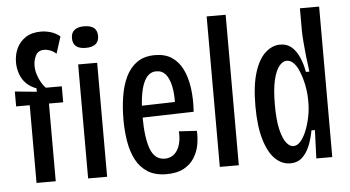

<svg xmlns="http://www.w3.org/2000/svg" viewBox="-50 -787 1614 886"><g transform="rotate(-5 757.0 -344.5)"><path d="M86 0V-360H23V-429L124 -419V-435Q96 -445 77 -464Q58 -483 49 -509Q40 -535 40 -562Q40 -598 54 -627.5Q68 -657 96 -675.5Q124 -694 167 -694Q188 -694 211 -687.5Q234 -681 255 -664L230 -586Q215 -599 200.5 -604Q186 -609 175 -609Q147 -609 135.5 -587.5Q124 -566 124 -540Q124 -518 130.5 -498Q137 -478 146.5 -461.5Q156 -445 167 -434H241V-360H175V0Z M325 0V-528H413V0ZM367 -601Q337 -601 322 -613.5Q307 -626 307 -651Q307 -676 322.5 -688.5Q338 -701 367 -701Q398 -701 413 -688.5Q428 -676 428 -651Q428 -626 412.5 -613.5Q397 -601 367 -601Z M688 12Q635 12 600.5 -10Q566 -32 546.5 -69.5Q527 -107 519 -155Q511 -203 511 -256Q511 -311 519 -362Q527 -413 546 -453Q565 -493 598 -516.5Q631 -540 682 -540Q728 -540 759 -519.5Q790 -499 808.5 -462Q827 -425 834 -374.5Q841 -324 837 -264L576 -257V-312L774 -317L754 -294Q757 -350 749 -388Q741 -426 724.5 -445.5Q708 -465 681 -465Q653 -465 635 -441Q617 -417 608.5 -372Q600 -327 600 -262Q600 -165 619.5 -112.5Q639 -60 686 -60Q704 -60 718.5 -68Q733 -76 743 -91Q753 -106 758 -128.5Q763 -151 761 -180L844 -175Q846 -145 840.5 -112.5Q835 -80 817.5 -51.5Q800 -23 768.5 -5.5Q737 12 688 12Z M935 0V-697H1023V0Z M1261 12Q1222 12 1191 -18Q1160 -48 1141.5 -110Q1123 -172 1123 -265Q1123 -360 1142 -420.5Q1161 -481 1193 -509.5Q1225 -538 1261 -538Q1292 -538 1313 -520.5Q1334 -503 1348 -472Q1362 -441 1369 -402H1385Q1380 -437 1376 -474Q1372 -511 1369.5 -543.5Q1367 -576 1367 -597V-697H1456V-270V0H1382L1387 -131H1371Q1364 -92 1350.5 -59.5Q1337 -27 1315.5 -7.5Q1294 12 1261 12ZM1282 -66Q1300 -66 1315.5 -84Q1331 -102 1342.5 -130.5Q1354 -159 1361 -193Q1368 -227 1368 -259V-274Q1368 -295 1364.5 -320Q1361 -345 1354 -370Q1347 -395 1337.5 -415.5Q1328 -436 1314.5 -448.5Q1301 -461 1285 -461Q1267 -461 1250.5 -441.5Q1234 -422 1223.5 -378.5Q1213 -335 1213 -263Q1213 -191 1223.5 -148Q1234 -105 1249.5 -85.5Q1265 -66 1282 -66Z"/></g></svg>

Font: Bricolage Grotesque 24pt Condensed
Style: Regular
Weight: 400
Width: 3
Designer: Mathieu Triay
Foundry: Atelier Triay
Version: Version 1.001;gftools[0.9.33.dev8+g029e19f]